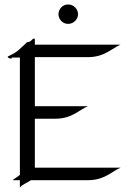

<svg xmlns="http://www.w3.org/2000/svg" viewBox="-20 -823 587 877"><path d="M336.4 -757.8C336.4 -782.7 315.4 -802.7 291 -802.7C267.1 -802.7 247.1 -782.7 247.1 -757.8C247.1 -733.9 267.1 -713.9 291 -713.9C315.4 -713.9 336.4 -733.9 336.4 -757.8ZM136.2 -647C129.9 -647 124 -639.2 119.1 -634.8C112.8 -630.9 103 -629.9 103 -629.9C103 -629.9 82 -608.9 62 -591.8C42 -575.2 15.1 -566.9 15.1 -563C15.1 -559.1 26.9 -555.2 29.8 -555.2C33.2 -555.2 35.2 -560.1 35.2 -560.1H70.8V-23.9C61 -17.1 48.8 -7.8 37.1 0H70.8V34.2C78.1 21 103 13.2 121.1 0H382.8C458 0 493.2 -42 530.8 -57.1H139.2V-280.8H233.9C310.1 -280.8 345.2 -324.2 381.8 -337.9H139.2V-562H382.8C458 -562 493.2 -604 530.8 -619.1H139.2C139.2 -642.1 140.1 -647 136.2 -647Z"/></svg>

Font: Pierce
Style: Roman
Weight: 500
Version: Version 0.2.0